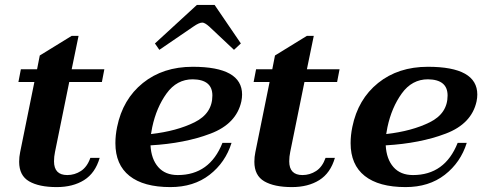

<svg xmlns="http://www.w3.org/2000/svg" viewBox="-20 -752 1964 782"><path d="M204 -133Q200 -114 200 -95Q200 -39 254 -39Q284 -39 309.5 -55.5Q335 -72 348 -109H386Q368 -47 322.5 -18.5Q277 10 211 10Q139 10 98.5 -13.5Q58 -37 58 -93Q58 -113 62 -132L120 -418H55L65 -470H131L142 -526L272 -606H300L272 -470H405L395 -418H262Z M629 -549 611 -575 782 -732H854L961 -575L933 -549L832 -644Q814 -660 804 -660Q791 -660 768 -644ZM593 -160Q596 -104 624.5 -71.5Q653 -39 704 -39Q834 -39 886 -170H923Q898 -90 833.5 -40Q769 10 674 10Q565 10 507.5 -35.5Q450 -81 450 -169Q450 -201 457 -235Q480 -348 562 -414Q644 -480 765 -480Q966 -480 966 -367Q966 -354 963 -339Q943 -248 838 -208Q733 -168 593 -160ZM845 -363Q845 -428 765 -429Q700 -429 658.5 -371.5Q617 -314 600 -234Q596 -213 595 -206Q700 -218 772.5 -254Q845 -290 845 -363Z M1162 -133Q1158 -114 1158 -95Q1158 -39 1212 -39Q1242 -39 1267.5 -55.5Q1293 -72 1306 -109H1344Q1326 -47 1280.5 -18.5Q1235 10 1169 10Q1097 10 1056.5 -13.5Q1016 -37 1016 -93Q1016 -113 1020 -132L1078 -418H1013L1023 -470H1089L1100 -526L1230 -606H1258L1230 -470H1363L1353 -418H1220Z M1551 -160Q1554 -104 1582.5 -71.5Q1611 -39 1662 -39Q1792 -39 1844 -170H1881Q1856 -90 1791.5 -40Q1727 10 1632 10Q1523 10 1465.5 -35.5Q1408 -81 1408 -169Q1408 -201 1415 -235Q1438 -348 1520 -414Q1602 -480 1723 -480Q1924 -480 1924 -367Q1924 -354 1921 -339Q1901 -248 1796 -208Q1691 -168 1551 -160ZM1803 -363Q1803 -428 1723 -429Q1658 -429 1616.5 -371.5Q1575 -314 1558 -234Q1554 -213 1553 -206Q1658 -218 1730.5 -254Q1803 -290 1803 -363Z"/></svg>

Font: Taviraj SemiBold
Style: Italic
Weight: 600
Italic angle: -12°
Designer: Katatrad Team
Foundry: CadsonDemak
Version: Version 1.001